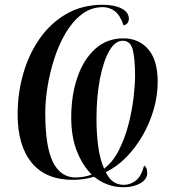

<svg xmlns="http://www.w3.org/2000/svg" viewBox="-20 -745 710 806"><path d="M499 41Q463 41 432 29.5Q401 18 375 -3Q332 10 286 10Q172 10 113 -62Q54 -134 54 -265Q54 -353 77.5 -435.5Q101 -518 147 -583.5Q193 -649 259.5 -687Q326 -725 411 -725Q459 -725 490 -709.5Q521 -694 521 -665Q521 -659 517 -651Q513 -643 499 -638Q484 -682 461.5 -698.5Q439 -715 412 -715Q363 -715 324 -685.5Q285 -656 256 -607Q227 -558 208 -499Q189 -440 179.5 -381Q170 -322 170 -272Q170 -128 202.5 -64Q235 0 297 0Q312 0 330.5 -3Q349 -6 365 -12Q326 -51 302.5 -111Q279 -171 279 -252Q279 -345 305 -420.5Q331 -496 380 -540Q429 -584 498 -584Q563 -584 602.5 -538Q642 -492 642 -401Q642 -344 625.5 -286.5Q609 -229 579.5 -177.5Q550 -126 510.5 -85.5Q471 -45 424 -22Q438 6 456.5 18.5Q475 31 500 31Q525 31 548.5 14.5Q572 -2 585 -50Q590 -47 594 -39.5Q598 -32 598 -19Q598 8 569 24.5Q540 41 499 41ZM417 -37Q454 -65 479 -114.5Q504 -164 519 -221.5Q534 -279 540.5 -333.5Q547 -388 547 -427Q547 -497 537.5 -535.5Q528 -574 495 -574Q463 -574 438.5 -531Q414 -488 399.5 -414Q385 -340 385 -245Q385 -183 392.5 -129Q400 -75 417 -37Z"/></svg>

Font: Noto Serif Display ExtraCondensed SemiBold
Style: Italic
Weight: 600
Width: 2
Italic angle: -12°
Designer: Monotype Design Team
Foundry: Monotype Imaging Inc.
Version: Version 2.009